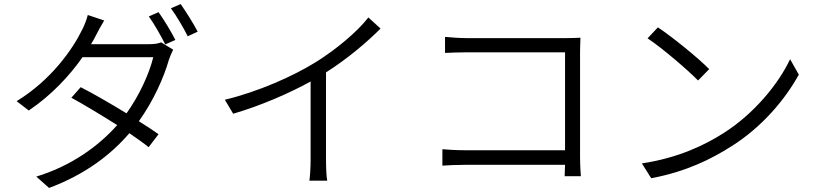

<svg xmlns="http://www.w3.org/2000/svg" viewBox="-20 -863 4040 947"><path d="M429 -645C438 -660 446 -674 453 -688C462 -706 479 -738 494 -762L413 -789C407 -764 393 -730 384 -714C339 -622 234 -469 62 -364L122 -318C236 -395 325 -492 387 -581H736C716 -499 667 -392 604 -304C524 -353 437 -403 378 -433L332 -381C389 -350 477 -297 558 -246C467 -143 331 -44 159 8L222 64C402 -3 529 -102 618 -206C656 -180 690 -156 713 -137L762 -201C737 -219 703 -241 665 -265C736 -365 787 -477 813 -568C818 -582 827 -605 834 -618L775 -654C760 -648 740 -645 713 -645ZM714 -782C741 -745 775 -684 795 -644L845 -666C824 -708 787 -768 762 -803ZM823 -822C851 -784 884 -728 906 -684L955 -707C936 -744 897 -806 871 -843Z M1797 -777C1742 -706 1637 -618 1535 -555C1425 -487 1255 -411 1089 -371L1130 -302C1264 -341 1405 -402 1512 -461V-74C1512 -37 1509 10 1506 28H1594C1590 10 1588 -37 1588 -74V-506C1691 -571 1789 -654 1857 -722Z M2845 6C2844 -6 2841 -50 2841 -86V-603C2841 -625 2842 -655 2843 -677C2823 -676 2796 -675 2772 -675H2281C2250 -675 2207 -678 2175 -681V-602C2197 -603 2246 -605 2282 -605H2767V-122H2270C2229 -122 2186 -125 2162 -127V-46C2188 -48 2231 -50 2272 -50H2767C2766 -25 2765 -3 2765 6Z M3225 -728 3174 -674C3249 -624 3373 -517 3423 -466L3478 -522C3424 -577 3296 -681 3225 -728ZM3146 -57 3192 16C3364 -16 3490 -79 3590 -143C3739 -237 3853 -373 3920 -495L3877 -571C3820 -450 3700 -302 3548 -206C3454 -146 3324 -84 3146 -57Z"/></svg>

Font: Noto Sans CJK JP DemiLight
Style: Regular
Weight: 350
Designer: Ryoko NISHIZUKA (kana & ideographs); Paul D. Hunt (Latin, Greek & Cyrillic); Wenlong ZHANG (bopomofo); Sandoll Communica
Foundry: Adobe Systems Incorporated
Version: Version 1.004;PS 1.004;hotconv 1.0.82;makeotf.lib2.5.63406